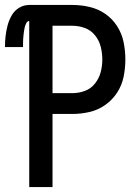

<svg xmlns="http://www.w3.org/2000/svg" viewBox="-47 -755 567 775"><path d="M71 0H165V-295H245Q280 -295 314.5 -303Q349 -311 378 -331.5Q407 -352 426 -381.5Q445 -411 452 -445.5Q459 -480 459 -515Q459 -550 452 -584.5Q445 -619 426 -649Q407 -679 378 -699Q349 -719 314.5 -727Q280 -735 245 -735H71Q49 -735 30 -723.5Q11 -712 0 -692.5Q-11 -673 -16.5 -652Q-22 -631 -24.5 -609Q-27 -587 -27 -565H46Q46 -573 46 -581Q46 -589 46.5 -597.5Q47 -606 48 -614Q49 -622 50 -630Q51 -638 53 -645.5Q55 -653 59 -661.5Q63 -670 71 -670ZM165 -379V-651H245Q271 -651 295.5 -642Q320 -633 336.5 -612.5Q353 -592 359.5 -566.5Q366 -541 366 -515Q366 -489 359.5 -464Q353 -439 336.5 -418Q320 -397 295.5 -388Q271 -379 245 -379Z"/></svg>

Font: Iosevka SS08 Medium
Style: Regular
Weight: 500
Monospace: yes
Designer: Belleve Invis
Foundry: Belleve Invis
Version: Version 3.4.3; ttfautohint (v1.8.3)